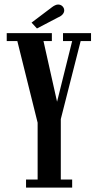

<svg xmlns="http://www.w3.org/2000/svg" viewBox="-20 -850 440 870"><path d="M98 0V-36.5H150.5V-294L58.5 -664H10.5V-700H215V-664H177L253 -324.5H222.5L307 -664H265.5V-700H392.5V-664H345.5L255.5 -310.5V-36.5H307V0ZM147.5 -721 123 -747.5 215 -817Q222 -822.5 229.5 -826Q237 -829.5 243.5 -829.5Q252 -829.5 258.2 -825.5Q264.5 -821.5 268 -815Q271 -809.5 271 -803Q271 -793.5 263.8 -785Q256.5 -776.5 243 -771Z"/></svg>

Font: Imbue Thin 10pt SemiBold
Style: Regular
Weight: 600
Version: Version 1.102